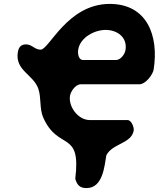

<svg xmlns="http://www.w3.org/2000/svg" viewBox="-20 -734 812 982"><path d="M365 180C373 210 387 228 422 228C507 228 514 115 524 60C555 -1 653 1 664 -67C666 -82 653 -120 632 -120H439C380 -120 329 -188 338 -244C342 -267 366 -303 394 -303H694C724 -303 762 -352 766 -379C793 -552 732 -714 541 -714C325 -714 231 -480 188 -480C157 -480 144 -507 113 -507C86 -507 75 -491 71 -466C57 -373 151 -353 176 -280C192 -234 181 -179 201 -133C278 41 396 -73 365 180ZM380 -480C390 -543 464 -581 520 -581C579 -581 632 -544 622 -479C619 -457 597 -427 573 -427H406C380 -427 377 -462 380 -480Z"/></svg>

Font: Asimov Print
Style: Regular
Weight: 500
Designer: Google
Version: Version 2.000980: 2014